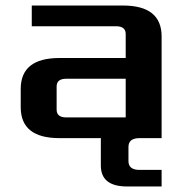

<svg xmlns="http://www.w3.org/2000/svg" viewBox="-20 -500 670 695"><path d="M55 -112V-178Q55 -290 195 -290H435V-377Q435 -405 400 -405H95V-480H425Q565 -480 565 -368V0H195Q55 0 55 -112ZM185 -103Q185 -75 220 -75H435V-215H220Q185 -215 185 -187ZM345 5Q345 -48 405 -60L485 0Q445 0 445 32V83Q445 115 485 115H565V175H440Q345 175 345 99Z"/></svg>

Font: Xolonium
Style: Regular
Weight: 400
Designer: Severin Meyer
Version: Version 4.2